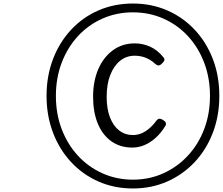

<svg xmlns="http://www.w3.org/2000/svg" viewBox="-20 -1168 1264 1089"><path d="M734 -99Q628 -99 538.5 -138.5Q449 -178 383 -249Q317 -320 280.5 -416Q244 -512 244 -624Q244 -737 280.5 -832.5Q317 -928 383 -999Q449 -1070 538.5 -1109Q628 -1148 734 -1148Q839 -1148 928.5 -1109Q1018 -1070 1084.5 -999Q1151 -928 1187.5 -832.5Q1224 -737 1224 -624Q1224 -512 1187.5 -416Q1151 -320 1084.5 -249Q1018 -178 928.5 -138.5Q839 -99 734 -99ZM734 -149Q827 -149 906.5 -185Q986 -221 1045.5 -285Q1105 -349 1138 -435.5Q1171 -522 1171 -624Q1171 -726 1138 -812.5Q1105 -899 1046 -963Q987 -1027 907 -1062.5Q827 -1098 734 -1098Q641 -1098 561 -1062.5Q481 -1027 422 -963Q363 -899 330 -812.5Q297 -726 297 -624Q297 -522 330 -435.5Q363 -349 422 -285Q481 -221 561 -185Q641 -149 734 -149ZM731 -331Q661 -331 611 -367Q561 -403 534.5 -467.5Q508 -532 508 -619Q508 -708 537.5 -776Q567 -844 620.5 -883Q674 -922 745 -922Q789 -922 831 -903.5Q873 -885 907 -843Q915 -833 912 -825Q909 -817 898 -807Q888 -797 879 -797Q870 -797 861 -805Q837 -828 807.5 -840Q778 -852 744 -852Q697 -852 661.5 -823.5Q626 -795 605.5 -743Q585 -691 585 -619Q585 -550 604 -501.5Q623 -453 656.5 -427.5Q690 -402 735 -402Q772 -402 806 -424Q840 -446 869 -486Q877 -495 886.5 -494.5Q896 -494 907 -486Q918 -479 920.5 -471Q923 -463 918 -454Q893 -413 862 -385.5Q831 -358 798 -344.5Q765 -331 731 -331Z"/></svg>

Font: Playwrite NL
Style: Regular
Weight: 400
Designer: Veronika Burian, José Scaglione
Foundry: TypeTogether
Version: Version 1.002